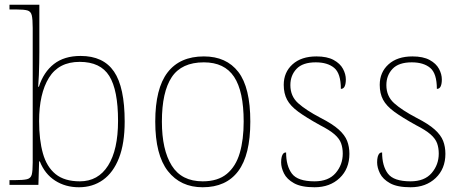

<svg xmlns="http://www.w3.org/2000/svg" viewBox="-20 -780 1951 810"><path d="M313 10Q256 10 212.5 -18Q169 -46 148 -99H145L142 0H20V-20H41Q78 -20 94 -24Q110 -28 114 -43.5Q118 -59 118 -94V-662Q118 -699 114 -715.5Q110 -732 95.5 -736Q81 -740 51 -740H20V-760H146V-560Q146 -541 145.5 -515.5Q145 -490 144 -463.5Q143 -437 141 -414H144Q164 -476 207.5 -510Q251 -544 320 -544Q416 -544 461 -478Q506 -412 506 -267Q506 -175 482 -113.5Q458 -52 414.5 -21Q371 10 313 10ZM317 -15Q394 -15 436 -81.5Q478 -148 478 -270Q478 -400 441 -459.5Q404 -519 316 -519Q228 -519 186.5 -452Q145 -385 145 -269Q145 -190 161 -133Q177 -76 214.5 -45.5Q252 -15 317 -15Z M835 10Q742 10 688.5 -58Q635 -126 635 -267Q635 -407 687 -474.5Q739 -542 840 -542Q935 -542 985.5 -476.5Q1036 -411 1036 -267Q1036 -126 985 -58Q934 10 835 10ZM835 -15Q899 -15 937 -46.5Q975 -78 991.5 -134.5Q1008 -191 1008 -267Q1008 -395 967.5 -456Q927 -517 840 -517Q746 -517 704.5 -454.5Q663 -392 663 -267Q663 -148 704.5 -81.5Q746 -15 835 -15Z M1307 10Q1251 10 1220.5 -7Q1190 -24 1178 -48.5Q1166 -73 1166 -95Q1166 -109 1168.5 -118.5Q1171 -128 1175.5 -132.5Q1180 -137 1187 -137Q1187 -80 1211.5 -47.5Q1236 -15 1307 -15Q1366 -15 1396 -50Q1426 -85 1426 -132Q1426 -156 1419 -175.5Q1412 -195 1391.5 -213Q1371 -231 1330 -252Q1272 -284 1238.5 -308.5Q1205 -333 1191 -359.5Q1177 -386 1177 -422Q1177 -475 1214 -508.5Q1251 -542 1315 -542Q1360 -542 1387.5 -527Q1415 -512 1427 -489.5Q1439 -467 1439 -445Q1439 -426 1434 -415.5Q1429 -405 1418 -405Q1418 -470 1390 -493.5Q1362 -517 1312 -517Q1257 -517 1231 -489.5Q1205 -462 1205 -421Q1205 -374 1238 -344.5Q1271 -315 1332 -283Q1383 -257 1409 -233.5Q1435 -210 1444.5 -185.5Q1454 -161 1454 -131Q1454 -68 1413 -29Q1372 10 1307 10Z M1712 10Q1656 10 1625.5 -7Q1595 -24 1583 -48.5Q1571 -73 1571 -95Q1571 -109 1573.5 -118.5Q1576 -128 1580.5 -132.5Q1585 -137 1592 -137Q1592 -80 1616.5 -47.5Q1641 -15 1712 -15Q1771 -15 1801 -50Q1831 -85 1831 -132Q1831 -156 1824 -175.5Q1817 -195 1796.5 -213Q1776 -231 1735 -252Q1677 -284 1643.5 -308.5Q1610 -333 1596 -359.5Q1582 -386 1582 -422Q1582 -475 1619 -508.5Q1656 -542 1720 -542Q1765 -542 1792.5 -527Q1820 -512 1832 -489.5Q1844 -467 1844 -445Q1844 -426 1839 -415.5Q1834 -405 1823 -405Q1823 -470 1795 -493.5Q1767 -517 1717 -517Q1662 -517 1636 -489.5Q1610 -462 1610 -421Q1610 -374 1643 -344.5Q1676 -315 1737 -283Q1788 -257 1814 -233.5Q1840 -210 1849.5 -185.5Q1859 -161 1859 -131Q1859 -68 1818 -29Q1777 10 1712 10Z"/></svg>

Font: Noto Serif Ethiopic Thin
Style: Regular
Weight: 250
Version: Version 2.102